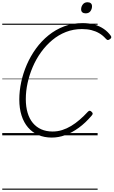

<svg xmlns="http://www.w3.org/2000/svg" viewBox="-20 -1206 1012 1711"><path d="M442 20Q375 20 321.5 -3Q268 -26 230 -70Q192 -114 172 -177Q152 -240 152 -319Q152 -395 169 -474.5Q186 -554 219 -630Q252 -706 300.5 -773Q349 -840 412 -891Q475 -942 551 -971Q627 -1000 716 -1000Q773 -1000 820 -987Q867 -974 904.5 -948.5Q942 -923 968 -886Q974 -876 970.5 -868.5Q967 -861 955 -854Q945 -848 938.5 -849.5Q932 -851 921 -863Q896 -891 864.5 -909.5Q833 -928 795 -937.5Q757 -947 710 -947Q634 -947 567.5 -921Q501 -895 445.5 -848.5Q390 -802 346 -741Q302 -680 272 -610Q242 -540 226 -467Q210 -394 210 -323Q210 -255 226 -201Q242 -147 273 -110Q304 -73 348 -53.5Q392 -34 449 -34Q493 -34 534 -47Q575 -60 614 -83.5Q653 -107 690.5 -139.5Q728 -172 764 -211Q773 -220 780.5 -219Q788 -218 796 -210Q806 -201 806 -193.5Q806 -186 797 -176Q741 -110 681.5 -67Q622 -24 562 -2Q502 20 442 20ZM743 -1087Q725 -1087 714 -1096Q703 -1105 703 -1123Q703 -1147 718 -1166.5Q733 -1186 760 -1186Q778 -1186 789 -1177Q800 -1168 800 -1150Q800 -1126 786 -1106.5Q772 -1087 743 -1087ZM0 475H850V485H0ZM0 -20H850V0H0ZM0 -505H850V-500H0ZM0 -995H850V-985H0Z"/></svg>

Font: Playwrite SK Guides
Style: Regular
Weight: 400
Designer: Veronika Burian, José Scaglione
Foundry: TypeTogether
Version: Version 1.003